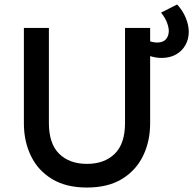

<svg xmlns="http://www.w3.org/2000/svg" viewBox="-20 -825 866 860"><path d="M369.5 15Q276 15 213.2 -23Q150.5 -61 118.8 -126.2Q87 -191.5 87 -273V-700H199V-274Q199 -181.5 245 -136.2Q291 -91 369.5 -91Q448 -91 494 -136.2Q540 -181.5 540 -274V-700H652.5V-273Q652.5 -192 620.8 -126.8Q589 -61.5 526.2 -23.2Q463.5 15 369.5 15ZM703 -565.5Q676.5 -565.5 646.8 -575.5Q617 -585.5 589 -597.5V-664Q615 -653 640 -643.8Q665 -634.5 683.5 -634.5Q710.5 -634.5 723.2 -649.2Q736 -664 736 -686.5Q736 -701.5 728.5 -722.5Q721 -743.5 701.5 -768.5L773.5 -805Q799.5 -776.5 812.5 -744Q825.5 -711.5 825.5 -682.5Q825.5 -650 810.8 -623.5Q796 -597 768.8 -581.2Q741.5 -565.5 703 -565.5Z"/></svg>

Font: Geologica EX
Style: Regular
Weight: 400
Designer: Sindre Bremnes, Frode Helland
Foundry: Monokrom Skriftforlag AS
Version: Version 1.010;gftools[0.9.28]